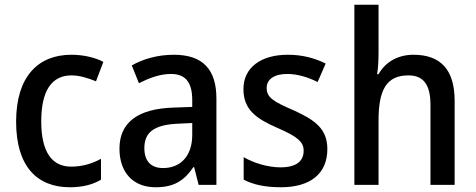

<svg xmlns="http://www.w3.org/2000/svg" viewBox="-20 -780 2009 810"><path d="M275 10C328 10 371 -1 406 -22V-110C369 -90 328 -77 280 -77C197 -77 154 -142 154 -268C154 -396 197 -462 282 -462C316 -462 353 -450 385 -437L416 -519C382 -537 333 -549 281 -549C140 -549 48 -456 48 -267C48 -78 136 10 275 10Z M713 -549C645 -549 583 -531 536 -504L566 -429C610 -451 655 -468 701 -468C759 -468 791 -437 791 -358V-329L710 -326C560 -321 484 -262 484 -153C484 -51 543 10 636 10C714 10 756 -17 796 -75H799L818 0H893V-364C893 -488 835 -549 713 -549ZM728 -258 791 -261V-211C791 -119 739 -71 668 -71C620 -71 589 -97 589 -155C589 -219 626 -253 728 -258Z M1361 -151C1361 -237 1308 -274 1220 -314C1132 -352 1105 -369 1105 -409C1105 -445 1136 -468 1192 -468C1235 -468 1280 -454 1320 -434L1354 -512C1305 -536 1254 -549 1194 -549C1082 -549 1007 -496 1007 -404C1007 -318 1060 -280 1149 -241C1237 -203 1261 -181 1261 -144C1261 -100 1230 -74 1163 -74C1109 -74 1049 -93 1008 -117V-22C1049 -1 1098 10 1165 10C1289 10 1361 -47 1361 -151Z M1577 -558V-760H1475V0H1577V-272C1577 -397 1608 -462 1703 -462C1767 -462 1796 -422 1796 -338V0H1898V-355C1898 -487 1838 -549 1724 -549C1662 -549 1607 -521 1577 -467H1571C1575 -491 1577 -523 1577 -558Z"/></svg>

Font: Noto Sans Devanagari SemiCondensed Medium
Style: Regular
Weight: 500
Width: 4
Designer: Jelle Bosma - Monotype Design Team
Foundry: Monotype Imaging Inc.
Version: Version 2.004